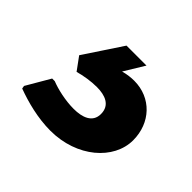

<svg xmlns="http://www.w3.org/2000/svg" viewBox="-73 -74 367 367"><g transform="rotate(45 110.5 109.0)"><path d="M1 199C28 209 62 218 96 218C168 218 221 171 221 119C221 72 188 37 142 37C134 37 124 38 113 41L138 0H84L33 77L52 103C66 99 84 96 100 96C122 96 142 103 142 127C142 150 121 157 98 157C75 157 50 151 35 145H28L0 193Z"/></g></svg>

Font: Quattrocento Sans
Style: Bold
Weight: 700
Designer: Pablo Impallari
Foundry: Pablo Impallari, Igino Marini, Brenda Gallo
Version: Version 2.000